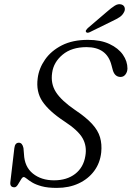

<svg xmlns="http://www.w3.org/2000/svg" viewBox="-20 -906 642 937"><path d="M257.5 11Q212.5 11 183.5 3Q154.5 -5 137.2 -15.5Q120 -26 110.5 -34Q101 -42 95.5 -42Q89.5 -42 82.2 -29.5Q75 -17 67 -4.5Q59 8 50.5 8Q27.5 8 30.5 -17.5L50 -183Q53 -209.5 72 -209.5Q89 -209.5 94.5 -183.5L97 -154Q99.5 -92 140.5 -59Q181.5 -26 243.5 -26Q306.5 -26 347 -57.5Q387.5 -89 396.5 -144.5Q405 -192.5 383.2 -231.2Q361.5 -270 293 -314.5Q219.5 -363 187.2 -410.8Q155 -458.5 164 -524.5Q170 -572.5 199.8 -615.2Q229.5 -658 282 -684.8Q334.5 -711.5 409 -711.5Q471.5 -711.5 514.5 -691.2Q557.5 -671 579.8 -639Q602 -607 602 -571.5Q601.5 -554.5 592.2 -542.5Q583 -530.5 568.5 -530.5Q541 -530.5 531 -562L524 -588Q501.5 -676 402.5 -676Q329.5 -676 285.5 -639.2Q241.5 -602.5 234.5 -551Q226.5 -498 252.8 -456.8Q279 -415.5 346 -369.5Q400 -333.5 429.2 -301.5Q458.5 -269.5 468.2 -236Q478 -202.5 474 -162.5Q468.5 -110.5 439.5 -71.5Q410.5 -32.5 363.8 -10.8Q317 11 257.5 11ZM501 -848Q523 -867.5 540 -878.2Q557 -889 573 -884Q585.5 -880 588.5 -868.2Q591.5 -856.5 584 -844.5Q577 -831 562.8 -821.8Q548.5 -812.5 528 -803L417 -748.5Q404 -743 399.5 -750.5Q397 -754.5 400.2 -759.2Q403.5 -764 408 -768.5Z"/></svg>

Font: Fraunces 9pt Soft Light
Style: Italic
Weight: 300
Italic angle: -16°
Version: Version 1.000;[0bf87f6ff]